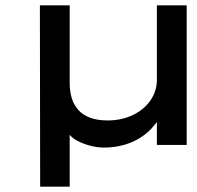

<svg xmlns="http://www.w3.org/2000/svg" viewBox="-20 -545 741 722"><path d="M242 157V-38C249 -30 257 -23 268 -17C299 0 339 10 370 10C447 10 508 -18 549 -61C556 -69 563 -77 570 -86V0H682V-525H570V-244C570 -161 493 -92 385 -92C281 -92 242 -150 242 -234V-525H130L131 157Z"/></svg>

Font: Lexend Peta
Style: Regular
Weight: 400
Designer: Bonnie Shaver-Troup, Thomas Jockin
Foundry: Lexend
Version: Version 1.007